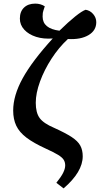

<svg xmlns="http://www.w3.org/2000/svg" viewBox="-20 -808 553 1063"><path d="M332 235 292 204Q318 172 329.5 149Q341 126 341 108Q341 90 332.5 76.5Q324 63 301 49Q278 35 234 15Q166 -16 126.5 -46Q87 -76 70 -112Q53 -148 53 -196Q53 -279 105.5 -374.5Q158 -470 272 -595Q221 -591 180 -604Q139 -617 114.5 -643.5Q90 -670 90 -705Q90 -744 113 -766Q136 -788 175 -788Q205 -788 228 -773Q218 -744 217 -736.5Q216 -729 216 -716Q216 -650 309 -638Q359 -687 396.5 -717Q434 -747 454 -754Q479 -750 496 -730Q513 -710 513 -685Q513 -639 470 -613.5Q427 -588 356 -592Q306 -546 265.5 -483.5Q225 -421 201.5 -356.5Q178 -292 178 -239Q178 -184 199.5 -154.5Q221 -125 280 -100Q342 -72 376.5 -49.5Q411 -27 424.5 -2Q438 23 438 57Q438 144 332 235Z"/></svg>

Font: Literata 7pt SemiBold
Style: Italic
Weight: 600
Italic angle: -2°
Designer: Latin by Veronika Burian and Jose Scaglione. Greek by Irene Vlachou. Cyrillic by Vera Evstafieva
Foundry: TypeTogether
Version: Version 3.002